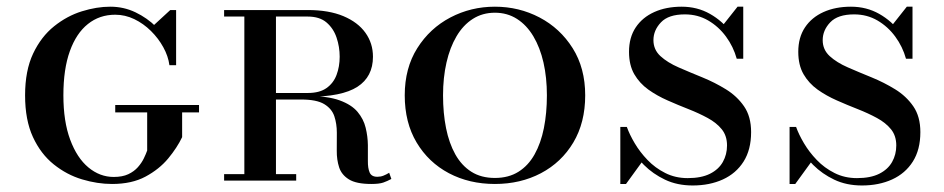

<svg xmlns="http://www.w3.org/2000/svg" viewBox="-20 -540 2822 574"><path d="M315 10Q271 10 225.2 -3.8Q179.5 -17.5 140.8 -48.5Q102 -79.5 78.5 -130.2Q55 -181 55 -255Q55 -329 79 -379.8Q103 -430.5 141.8 -461.5Q180.5 -492.5 224.8 -506.2Q269 -520 309.5 -520Q350 -520 385 -503.2Q420 -486.5 446.8 -459.8Q473.5 -433 489.2 -402.8Q505 -372.5 506.5 -345H486.5Q483 -372 468.2 -398.8Q453.5 -425.5 431.2 -447.5Q409 -469.5 381.5 -482.8Q354 -496 324.5 -496Q277.5 -496 242.8 -468.2Q208 -440.5 188.8 -387Q169.5 -333.5 169.5 -255Q169.5 -177 189.8 -122.5Q210 -68 244.2 -39.5Q278.5 -11 320 -11Q346 -11 363.5 -19.2Q381 -27.5 392.2 -40.2Q403.5 -53 410 -66.5Q416.5 -80 420 -90V-212.5H524.5V-130Q509.5 -98.5 482.8 -66.2Q456 -34 415 -12Q374 10 315 10ZM324.5 -204V-226H575V-204ZM506.5 -345Q496.5 -368 485.2 -385.2Q474 -402.5 461 -419.2Q448 -436 432 -457.5L489 -510H506.5Z M780 -250.5V-262H900Q935.5 -262 956.2 -276.8Q977 -291.5 986.2 -316.2Q995.5 -341 995.5 -370.5Q995.5 -400 986.2 -427.5Q977 -455 956.2 -472.8Q935.5 -490.5 900 -490.5H650V-510H900Q963 -510 1006.5 -491.8Q1050 -473.5 1072.5 -442Q1095 -410.5 1095 -370.5Q1095 -310.5 1048.5 -280.5Q1002 -250.5 900 -250.5ZM650 0V-19.5H865.5V0ZM710.5 0V-510H805V0ZM1090 10Q1045 10 1023 -3.8Q1001 -17.5 993.8 -40Q986.5 -62.5 986.8 -89.5Q987 -116.5 987 -143.2Q987 -170 979.5 -192.5Q972 -215 949.2 -228.8Q926.5 -242.5 880 -242.5H780V-253H900Q959.5 -253 995.2 -240Q1031 -227 1049 -205.5Q1067 -184 1073.2 -158Q1079.5 -132 1079.8 -106.2Q1080 -80.5 1079.8 -59Q1079.5 -37.5 1085 -24.5Q1090.5 -11.5 1108 -11.5Q1118 -11.5 1126.2 -14.8Q1134.5 -18 1143.5 -23.5L1150 -5Q1138 1.5 1125.8 5.8Q1113.5 10 1090 10Z M1459.5 10Q1383 10 1322 -22.2Q1261 -54.5 1225.5 -114Q1190 -173.5 1190 -255Q1190 -336.5 1227.5 -396Q1265 -455.5 1326.5 -487.8Q1388 -520 1459.5 -520Q1531.5 -520 1593 -487.8Q1654.5 -455.5 1692 -396Q1729.5 -336.5 1729.5 -255Q1729.5 -173.5 1694 -114Q1658.5 -54.5 1597.2 -22.2Q1536 10 1459.5 10ZM1459.5 -8Q1500.5 -8 1530 -26.5Q1559.5 -45 1578.2 -78.5Q1597 -112 1606 -157Q1615 -202 1615 -255Q1615 -308 1604.8 -353Q1594.5 -398 1574.5 -431.5Q1554.5 -465 1525.5 -483.5Q1496.5 -502 1459.5 -502Q1422.5 -502 1393.5 -483.5Q1364.5 -465 1344.8 -431.5Q1325 -398 1314.8 -353Q1304.5 -308 1304.5 -255Q1304.5 -202 1313.5 -157Q1322.5 -112 1341.2 -78.5Q1360 -45 1389.2 -26.5Q1418.5 -8 1459.5 -8Z M2051 14.5Q2004.5 14.5 1968.2 -2.8Q1932 -20 1905.2 -46.8Q1878.5 -73.5 1861 -104Q1843.5 -134.5 1834.5 -160.5H1854Q1862 -138 1877.5 -111.8Q1893 -85.5 1915.8 -61.8Q1938.5 -38 1968.8 -22.8Q1999 -7.5 2036 -7.5Q2076.5 -7.5 2102.5 -20.5Q2128.5 -33.5 2141 -55.8Q2153.5 -78 2153.5 -105Q2153.5 -134 2137.8 -153.5Q2122 -173 2095.8 -187.2Q2069.5 -201.5 2038.2 -213.8Q2007 -226 1975.8 -239.8Q1944.5 -253.5 1918.2 -272.2Q1892 -291 1876.2 -318.2Q1860.5 -345.5 1860.5 -385Q1860.5 -428 1880.5 -458Q1900.5 -488 1936 -504Q1971.5 -520 2018 -520Q2064.5 -520 2102.5 -498.5Q2140.5 -477 2166.2 -441.8Q2192 -406.5 2202 -364.5H2182.5Q2172.5 -400.5 2150.5 -430.5Q2128.5 -460.5 2097.2 -478.8Q2066 -497 2027.5 -497Q1978.5 -497 1956 -473.2Q1933.5 -449.5 1933.5 -420Q1933.5 -391.5 1954.5 -372.2Q1975.5 -353 2008.8 -338.5Q2042 -324 2079.5 -308.8Q2117 -293.5 2150.2 -273Q2183.5 -252.5 2204.5 -222Q2225.5 -191.5 2225.5 -145Q2225.5 -92.5 2203 -57Q2180.5 -21.5 2141 -3.5Q2101.5 14.5 2051 14.5ZM1834.5 10V-160.5Q1847.5 -136 1857.2 -120.2Q1867 -104.5 1877 -90.8Q1887 -77 1900.5 -57.5L1851.5 10ZM2202 -364.5Q2192.5 -387 2183 -400.8Q2173.5 -414.5 2162.8 -427.5Q2152 -440.5 2137.5 -460L2185 -520H2202Z M2557 14.5Q2510.5 14.5 2474.2 -2.8Q2438 -20 2411.2 -46.8Q2384.5 -73.5 2367 -104Q2349.5 -134.5 2340.5 -160.5H2360Q2368 -138 2383.5 -111.8Q2399 -85.5 2421.8 -61.8Q2444.5 -38 2474.8 -22.8Q2505 -7.5 2542 -7.5Q2582.5 -7.5 2608.5 -20.5Q2634.5 -33.5 2647 -55.8Q2659.5 -78 2659.5 -105Q2659.5 -134 2643.8 -153.5Q2628 -173 2601.8 -187.2Q2575.5 -201.5 2544.2 -213.8Q2513 -226 2481.8 -239.8Q2450.5 -253.5 2424.2 -272.2Q2398 -291 2382.2 -318.2Q2366.5 -345.5 2366.5 -385Q2366.5 -428 2386.5 -458Q2406.5 -488 2442 -504Q2477.5 -520 2524 -520Q2570.5 -520 2608.5 -498.5Q2646.5 -477 2672.2 -441.8Q2698 -406.5 2708 -364.5H2688.5Q2678.5 -400.5 2656.5 -430.5Q2634.5 -460.5 2603.2 -478.8Q2572 -497 2533.5 -497Q2484.5 -497 2462 -473.2Q2439.5 -449.5 2439.5 -420Q2439.5 -391.5 2460.5 -372.2Q2481.5 -353 2514.8 -338.5Q2548 -324 2585.5 -308.8Q2623 -293.5 2656.2 -273Q2689.5 -252.5 2710.5 -222Q2731.5 -191.5 2731.5 -145Q2731.5 -92.5 2709 -57Q2686.5 -21.5 2647 -3.5Q2607.5 14.5 2557 14.5ZM2340.5 10V-160.5Q2353.5 -136 2363.2 -120.2Q2373 -104.5 2383 -90.8Q2393 -77 2406.5 -57.5L2357.5 10ZM2708 -364.5Q2698.5 -387 2689 -400.8Q2679.5 -414.5 2668.8 -427.5Q2658 -440.5 2643.5 -460L2691 -520H2708Z"/></svg>

Font: Bodoni Moda SC 11pt
Style: Regular
Weight: 400
Version: Version 2.005